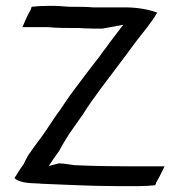

<svg xmlns="http://www.w3.org/2000/svg" viewBox="-20 -639 628 651"><path d="M29 -35C45 -20 75 -18 106 -17C110 -17 115 -17 120 -16C201 -13 287 -8 372 -8H452C470 -8 488 -9 506 -11C507 -13 509 -16 509 -19C522 -40 530 -60 538 -75H425C363 -75 294 -76 232 -79C215 -81 198 -85 179 -85C167 -82 156 -79 145 -76C158 -96 167 -108 181 -128C191 -148 202 -164 214 -184C231 -209 243 -225 261 -251C298 -310 342 -365 383 -420C403 -446 421 -471 441 -498C466 -530 493 -562 513 -596C486 -607 444 -614 405 -614H296C272 -616 248 -616 222 -616C202 -616 185 -619 167 -619H140C122 -619 105 -618 88 -616C86 -614 85 -611 85 -608C72 -585 63 -564 56 -547H143C172 -544 204 -544 236 -544H250L263 -543C284 -542 306 -542 327 -542L398 -555C379 -529 358 -504 340 -478C332 -468 325 -459 317 -447C289 -411 261 -375 234 -338C211 -309 189 -272 167 -243C149 -217 131 -187 112 -163C99 -146 87 -129 76 -113C71 -104 64 -91 60 -82C48 -66 38 -50 29 -35Z"/></svg>

Font: SolarCharger
Style: 550
Weight: 400
Designer: Mew Too
Foundry: Cannot Into Space Fonts/KineticPlasma Fonts
Version: Version 1.100